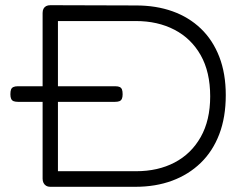

<svg xmlns="http://www.w3.org/2000/svg" viewBox="-20 -708 937 739"><path d="M173 11Q164 11 157.5 7Q151 3 147.5 -4Q144 -11 144 -20V-658Q144 -668 147.5 -674.5Q151 -681 157.5 -684.5Q164 -688 174 -688L504 -687Q581 -687 644 -664.5Q707 -642 753 -598Q799 -554 824 -489.5Q849 -425 849 -342Q849 -257 824 -191.5Q799 -126 752.5 -81Q706 -36 642.5 -12.5Q579 11 501 11ZM203 -49H504Q588 -49 652 -82.5Q716 -116 752.5 -180.5Q789 -245 789 -337Q789 -431 752.5 -495.5Q716 -560 651.5 -593.5Q587 -627 503 -627H203ZM50 -316Q39 -316 32.5 -318.5Q26 -321 23 -327.5Q20 -334 20 -345Q20 -357 22.5 -363.5Q25 -370 31.5 -373Q38 -376 48 -376H424Q435 -376 441 -373Q447 -370 449.5 -363.5Q452 -357 452 -345Q452 -334 449 -327.5Q446 -321 439.5 -318.5Q433 -316 422 -316Z"/></svg>

Font: Fredoka SemiExpanded Light
Style: Regular
Weight: 300
Width: 6
Designer: Ben Nathan
Foundry: Milena B. Brandão, Ben Nathan
Version: Version 2.001